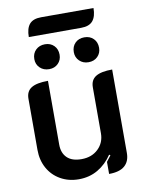

<svg xmlns="http://www.w3.org/2000/svg" viewBox="-92 -897 743 972"><g transform="rotate(-10 279.5 -411.5)"><path d="M496 -80Q496 -37 469.5 -14Q443 9 389 9V-53Q398 -64 412 -83L406 -87Q376 -42 332.5 -16.5Q289 9 234 9Q182 9 140.5 -14.5Q99 -38 76 -79.5Q53 -121 53 -174V-437Q53 -475 80.5 -492Q108 -509 166 -509V-181Q166 -138 191 -113.5Q216 -89 265 -89Q318 -89 351 -121Q384 -153 384 -201V-437Q384 -475 411.5 -492Q439 -509 496 -509ZM117 -629Q117 -658 135.5 -676Q154 -694 183 -694Q211 -694 229 -676Q247 -658 247 -629Q247 -602 229 -584Q211 -566 183 -566Q154 -566 135.5 -584Q117 -602 117 -629ZM320 -629Q320 -658 338 -676Q356 -694 385 -694Q414 -694 432 -676Q450 -658 450 -629Q450 -602 432 -584Q414 -566 385 -566Q357 -566 338.5 -584Q320 -602 320 -629ZM188 -832H457Q457 -789 438.5 -766.5Q420 -744 378 -744H109Q109 -788 127.5 -810Q146 -832 188 -832Z"/></g></svg>

Font: K2D SemiBold
Style: Regular
Weight: 600
Designer: Katatrad Aksorn Co.,Ltd.
Foundry: Cadson Demak Co.,Ltd.
Version: Version 1.000; ttfautohint (v1.6)